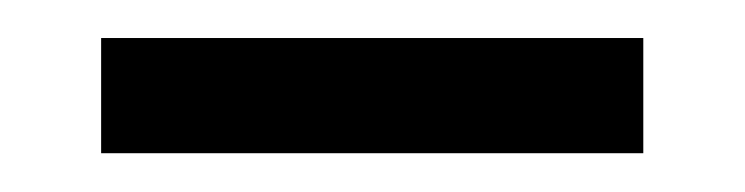

<svg xmlns="http://www.w3.org/2000/svg" viewBox="-20 -687 392 101"><path d="M318.4 -606.4V-667H33.2V-606.4Z"/></svg>

Font: Ride
Style: Regular
Weight: 400
Version: Version 3.000